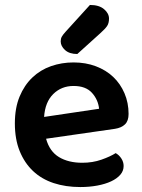

<svg xmlns="http://www.w3.org/2000/svg" viewBox="-20 -740 574 775"><path d="M166 -180Q180 -129 218 -106Q256 -83 312 -83Q354 -83 389.5 -95.5Q425 -108 447 -122Q461 -114 470 -100Q479 -86 479 -70Q479 -50 465.5 -34.5Q452 -19 428.5 -8Q405 3 373 9Q341 15 304 15Q245 15 196.5 -1Q148 -17 113.5 -49.5Q79 -82 59.5 -130Q40 -178 40 -242Q40 -304 59 -350Q78 -396 110.5 -427Q143 -458 186 -473Q229 -488 277 -488Q326 -488 367 -472.5Q408 -457 437 -429.5Q466 -402 482.5 -363.5Q499 -325 499 -280Q499 -252 484.5 -238Q470 -224 444 -220ZM277 -393Q228 -393 195 -360.5Q162 -328 158 -268L380 -301Q376 -338 351 -365.5Q326 -393 277 -393ZM343 -720Q380 -720 400 -703Q420 -686 420 -665Q420 -646 412 -634.5Q404 -623 385 -606L292 -522Q260 -522 242.5 -538Q225 -554 225 -573Q225 -584 229.5 -592Q234 -600 244 -611Z"/></svg>

Font: Baloo Bhaina 2 SemiBold
Style: Regular
Weight: 600
Designer: Yesha Goshar, Manish Minz, Shuchita Grover and Ek Type
Foundry: Ek Type
Version: Version 1.640;hotconv 1.0.111;makeotfexe 2.5.65597; ttfautoh